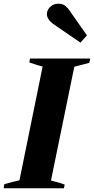

<svg xmlns="http://www.w3.org/2000/svg" viewBox="-40 -1016 507 1036"><path d="M254 -882Q213 -910 213 -940Q213 -947 214 -950Q218 -968 234.5 -982Q251 -996 276 -996Q299 -996 314 -983Q329 -970 336 -958L429 -825L394 -786ZM-17 -22Q35 -37 65 -43L190 -657Q175 -660 118 -679L122 -700H447L442 -677Q427 -673 413.5 -669.5Q400 -666 389 -663L361 -656L235 -42Q245 -40 261 -35Q277 -30 286 -28Q299 -23 309 -20L305 0H-20Z"/></svg>

Font: Trirong ExtraBold
Style: Italic
Weight: 800
Italic angle: -12°
Designer: Katatrad Team
Foundry: CadsonDemak
Version: Version 1.001